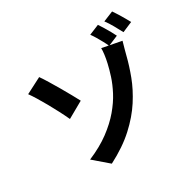

<svg xmlns="http://www.w3.org/2000/svg" viewBox="-195 -1081 1390 1367"><g transform="rotate(-30 500.0 -398.0)"><path d="M227.1 -32.4Q329.8 -75.7 402.4 -129.7Q475 -183.7 524.3 -242.1Q573.6 -300.4 603.8 -358.2Q634 -416.1 650.8 -468.4Q667.6 -520.8 676.8 -562Q684.8 -596.6 688.9 -629.1Q692.9 -661.5 692.1 -679.9L850 -649.5Q841.4 -622.3 833.3 -590Q825.2 -557.8 820.9 -543.4Q802.9 -470.9 772.6 -390.3Q742.2 -309.8 689.7 -228Q637.1 -146.2 554 -70Q470.8 6.3 346.6 70.3ZM206.6 -722.3Q225.5 -695.6 249.1 -656.7Q272.8 -617.9 297.7 -575.2Q322.6 -532.6 344 -493.7Q365.4 -454.9 379.1 -428.8L247.4 -354.3Q228.9 -394.5 206.5 -437.4Q184.2 -480.3 161.1 -521.4Q138.1 -562.5 116.6 -597.4Q95.1 -632.3 77.9 -656ZM754.8 -835.3Q767.3 -817.2 782 -792.8Q796.8 -768.4 810.6 -743.9Q824.4 -719.4 833.1 -700.9L749.7 -665.9Q740.5 -687.4 727.1 -711.7Q713.8 -735.9 699.9 -759.5Q685.9 -783.1 672.4 -801.4ZM889.9 -867.3Q902.7 -849.2 917.7 -825Q932.7 -800.8 946.6 -776.7Q960.6 -752.6 970 -734.7L886.6 -699.1Q870.4 -730.1 849 -768.2Q827.5 -806.3 806.8 -833.5Z"/></g></svg>

Font: Noto Sans TC Thin
Style: Regular
Weight: 100
Designer: Ryoko NISHIZUKA 西塚涼子 (kana, bopomofo & ideographs); Paul D. Hunt (Latin, Greek & Cyrillic); Sandoll Communications 산돌커뮤니
Foundry: Adobe
Version: Version 2.004-H2;hotconv 1.0.118;makeotfexe 2.5.65603